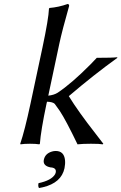

<svg xmlns="http://www.w3.org/2000/svg" viewBox="-20 -718 606 959"><path d="M258.3 36.1Q299.8 36.1 304.7 81.5Q306.6 100.1 302.2 122.1Q286.6 195.3 194.3 217.3Q184.6 219.7 174.8 221.2Q168.9 212.4 172.4 196.8Q237.3 183.1 255.4 151.9Q257.8 147.5 258.3 144Q262.7 122.6 238.8 118.7Q235.4 118.2 232.9 118.2Q193.8 110.8 198.7 81.1Q199.2 79.6 199.2 79.1Q205.6 49.3 238.8 39.1Q248 36.1 258.3 36.1ZM132.3 -200.2 192.4 -481.9Q222.7 -625 224.6 -674.8L227.1 -678.2Q273.4 -682.1 318.4 -698.2Q326.2 -696.3 325.2 -688Q290.5 -565.9 276.4 -500L221.2 -240.2Q249.5 -243.2 268.1 -254.9Q336.4 -300.3 430.7 -395Q448.7 -413.6 463.4 -429.2Q544.9 -429.2 564.9 -432.1L566.4 -429.2Q450.7 -346.2 323.7 -237.8Q371.1 -160.6 455.6 -52.7Q479.5 -22 496.1 0L493.2 2.9Q478.5 0 434.1 0Q394 0 367.2 2.9Q308.6 -118.7 278.8 -163.6Q267.1 -180.7 253.4 -199.2Q243.7 -209 214.8 -210L212.4 -200.2Q184.1 -65.9 179.2 0L176.3 2.9Q158.7 0 129.9 0Q101.1 0 82.5 2.9L81.1 0Q103.5 -65.4 132.3 -200.2Z"/></svg>

Font: Linux Biolinum Slanted O
Style: Slanted
Weight: 400
Designer: Philipp H. Poll
Foundry: Philipp H. Poll
Version: Version 1.0.4